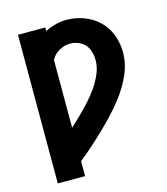

<svg xmlns="http://www.w3.org/2000/svg" viewBox="-111 -830 798 917"><g transform="rotate(-15 288.0 -372.0)"><path d="M61 0H196V-74Q241 -110 283.5 -149Q326 -188 366 -229Q406 -270 441 -315.5Q476 -361 500 -414.5Q524 -468 524 -526Q524 -569 508.5 -611Q493 -653 461 -683.5Q429 -714 387.5 -729Q346 -744 302 -744Q275 -744 248 -737Q221 -730 196 -717V-735H61ZM196 -239V-574Q209 -600 235.5 -615Q262 -630 291 -630Q318 -630 342.5 -616Q367 -602 377.5 -576.5Q388 -551 388 -524Q388 -489 374 -456Q360 -423 340 -394Q320 -365 296.5 -339Q273 -313 247.5 -288Q222 -263 196 -239Z"/></g></svg>

Font: Iosevka Sparkle Extrabold
Style: Regular
Weight: 800
Designer: Belleve Invis
Foundry: Belleve Invis
Version: Version 4.5.0; ttfautohint (v1.8.3)